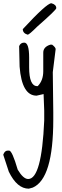

<svg xmlns="http://www.w3.org/2000/svg" viewBox="-105 -604 384 1181"><path d="M43.9 -341.8Q74.2 -341.8 74.2 -250V-190.4Q74.2 -74.2 124 -74.2H127Q161.1 -108.4 161.1 -166V-280.3Q161.1 -315.4 204.1 -329.1H215.8Q237.3 -312.5 237.3 -301.8L219.7 -160.2L222.7 85V131.8Q222.7 495.1 96.7 549.8L72.3 556.6Q0 556.6 -50.8 452.1L-85 347.7Q-76.2 322.3 -57.6 322.3H-48.8Q-30.3 322.3 3.9 439.5Q38.1 497.1 68.4 497.1Q151.4 497.1 167 137.7V76.2L163.1 -25.4L120.1 -15.6Q29.3 -15.6 15.6 -194.3L12.7 -320.3Q21.5 -341.8 43.9 -341.8ZM210.9 -584Q241.2 -576.2 241.2 -553.7Q241.2 -543 124 -440.4Q74.2 -390.6 65.4 -390.6Q35.2 -399.4 35.2 -424.8Q182.6 -584 210.9 -584Z"/></svg>

Font: Sue Ellen Francisco 
Style: Regular
Weight: 400
Designer: Kimberly Geswein
Foundry: Kimberly Geswein
Version: Version 1.002 2007